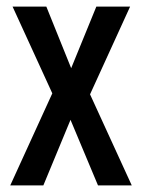

<svg xmlns="http://www.w3.org/2000/svg" viewBox="-20 -626 428 580"><path d="M138 -344 18 -606H120L195 -420L271 -606H373L252 -341L378 -66H276L193 -264L111 -66H11Z"/></svg>

Font: Noto Sans Malayalam UI ExtraCondensed Medium
Style: Regular
Weight: 500
Width: 2
Designer: Jelle Bosma - Monotype Design Team
Foundry: Monotype Imaging Inc.
Version: Version 2.104; ttfautohint (v1.8.4.7-5d5b)